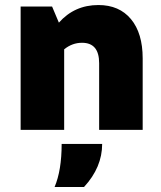

<svg xmlns="http://www.w3.org/2000/svg" viewBox="-20 -516 638 763"><path d="M62 0V-490H187L214 -426Q276 -496 371 -496Q454 -496 500.5 -440Q547 -384 547 -284V0H374V-265Q374 -346 306 -346Q267 -346 235 -320V0ZM197 227Q225 161 225 56H386Q386 149 314 227Z"/></svg>

Font: Cantarell Extra Bold
Style: Regular
Weight: 800
Designer: Dave Crossland, Nikolaus Waxweiler, Florian Fecher, Jacques Le Bailly, Eben Sorkin, Alexei Vanyashin, Alexios Zavras, Em
Version: Version 0.303